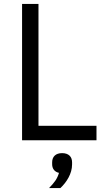

<svg xmlns="http://www.w3.org/2000/svg" viewBox="-20 -718 541 983"><path d="M93 0H474V-74H177V-698H93ZM298 66C265 66 247 84 247 113V123C247 145 259 162 282 167C273 198 258 217 231 245H289C321 215 349 171 349 124V113C349 84 331 66 298 66Z"/></svg>

Font: Braiins Sans
Style: Regular
Weight: 400
Designer: Mike Abbink, Paul van der Laan, Pieter van Rosmalen, Jiri Chlebus, Lubos Buracinsky
Foundry: Bold Monday, Sudetype
Version: Version 1.000;hotconv 1.0.109;makeotfexe 2.5.65596